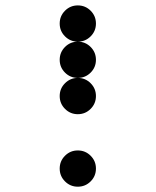

<svg xmlns="http://www.w3.org/2000/svg" viewBox="-20 -704 587 724"><path d="M273.4 -546.9Q245.1 -546.9 225.1 -566.9Q205.1 -586.9 205.1 -615.2Q205.1 -643.6 225.1 -663.6Q245.1 -683.6 273.4 -683.6Q301.8 -683.6 321.8 -663.6Q341.8 -643.6 341.8 -615.2Q341.8 -586.9 321.8 -566.9Q301.8 -546.9 273.4 -546.9ZM273.4 -410.2Q245.1 -410.2 225.1 -430.2Q205.1 -450.2 205.1 -478.5Q205.1 -506.8 225.1 -526.9Q245.1 -546.9 273.4 -546.9Q301.8 -546.9 321.8 -526.9Q341.8 -506.8 341.8 -478.5Q341.8 -450.2 321.8 -430.2Q301.8 -410.2 273.4 -410.2ZM273.4 -273.4Q245.1 -273.4 225.1 -293.5Q205.1 -313.5 205.1 -341.8Q205.1 -370.1 225.1 -390.1Q245.1 -410.2 273.4 -410.2Q301.8 -410.2 321.8 -390.1Q341.8 -370.1 341.8 -341.8Q341.8 -313.5 321.8 -293.5Q301.8 -273.4 273.4 -273.4ZM273.4 0Q245.1 0 225.1 -20Q205.1 -40 205.1 -68.4Q205.1 -96.7 225.1 -116.7Q245.1 -136.7 273.4 -136.7Q301.8 -136.7 321.8 -116.7Q341.8 -96.7 341.8 -68.4Q341.8 -40 321.8 -20Q301.8 0 273.4 0Z"/></svg>

Font: DatDot
Style: Bold
Weight: 700
Designer: GGBot
Version: 1.00